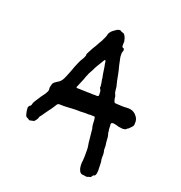

<svg xmlns="http://www.w3.org/2000/svg" viewBox="-170 -771 907 964"><g transform="rotate(30 283.5 -288.5)"><path d="M446 73Q437 73 430 66Q428 63 426 60Q424 57 422 54Q413 33 413 10L410 -14Q407 -28 405 -42Q403 -56 398 -69L392 -86Q392 -88 391.5 -90Q391 -92 390 -94L375 -147Q374 -149 373.5 -152Q373 -155 371 -157Q368 -163 366.5 -169.5Q365 -176 363 -183Q362 -188 361 -192.5Q360 -197 358 -202Q356 -208 354 -209.5Q352 -211 345 -209Q340 -208 334.5 -207.5Q329 -207 324 -205Q320 -204 314.5 -203.5Q309 -203 304 -202L290 -199Q285 -198 279.5 -196.5Q274 -195 269 -195L251 -192Q243 -190 234 -188Q225 -186 217 -184Q193 -178 169 -175Q161 -173 160 -168Q159 -168 159 -167.5Q159 -167 159 -167Q153 -151 145.5 -135.5Q138 -120 130 -104Q128 -100 126.5 -96.5Q125 -93 123 -89Q122 -87 121 -84.5Q120 -82 119 -80Q113 -73 113 -63Q112 -57 109 -51.5Q106 -46 103 -41Q102 -38 99 -38Q95 -37 91 -35Q87 -33 82 -31Q79 -30 76 -31Q74 -32 71.5 -33.5Q69 -35 67 -35Q56 -36 51 -48Q43 -64 40 -80Q39 -84 40.5 -87Q42 -90 43 -93Q49 -97 50 -102V-103Q50 -116 55.5 -127.5Q61 -139 65 -150Q67 -156 70 -162Q73 -168 76 -174Q80 -181 82.5 -187.5Q85 -194 87 -201Q90 -209 87 -216Q85 -222 85 -227.5Q85 -233 86 -239Q86 -250 94 -258Q98 -263 102.5 -266.5Q107 -270 111 -274Q120 -283 125 -298Q129 -311 131.5 -324.5Q134 -338 137 -351Q139 -364 141.5 -376.5Q144 -389 147 -401Q148 -406 149.5 -410.5Q151 -415 152 -419Q155 -427 158 -434.5Q161 -442 162 -450Q164 -454 162 -457Q161 -462 162.5 -466Q164 -470 165 -474Q168 -481 169.5 -488Q171 -495 174 -502Q179 -515 182.5 -523.5Q186 -532 189 -543Q191 -549 193.5 -554.5Q196 -560 197 -566Q200 -575 202 -584.5Q204 -594 204 -603Q206 -611 208 -614Q213 -624 220.5 -631Q228 -638 235 -645Q240 -648 245 -649.5Q250 -651 255 -648Q259 -646 260 -646Q269 -647 275 -642Q281 -637 285 -630Q287 -628 288 -625Q289 -622 290 -620Q295 -612 295 -604Q295 -600 296 -595.5Q297 -591 298 -586Q301 -580 307 -580Q308 -581 309 -580Q310 -579 310 -578Q315 -572 313 -565Q311 -557 312.5 -549.5Q314 -542 316 -534Q320 -524 324 -514Q328 -504 332 -494Q337 -483 342 -472Q347 -461 351 -450Q356 -436 361.5 -422Q367 -408 374 -394L377 -383Q378 -379 379.5 -375Q381 -371 382 -367Q384 -364 385.5 -361Q387 -358 389 -356Q394 -349 395 -341Q398 -331 404 -323Q406 -320 410 -320Q425 -322 440 -323.5Q455 -325 470 -329Q481 -332 491 -332Q510 -332 526 -319Q545 -304 546 -281Q546 -276 547 -273Q547 -266 543 -262Q542 -259 539.5 -256Q537 -253 535 -250Q533 -246 531 -244L525 -239Q524 -237 522 -234.5Q520 -232 517 -231Q513 -230 509 -228.5Q505 -227 500 -227Q482 -225 468 -228H452Q450 -228 446 -226Q442 -224 442 -221V-217Q445 -208 446.5 -198.5Q448 -189 452 -181Q452 -177 454 -173Q459 -164 462 -154.5Q465 -145 467 -135Q467 -133 469 -127Q472 -120 474 -112.5Q476 -105 477 -97Q477 -91 480 -86Q484 -77 486 -68Q488 -59 489 -49Q490 -48 490 -45.5Q490 -43 491 -41Q496 -30 498 -17.5Q500 -5 503 7Q505 13 505.5 19.5Q506 26 506 33Q506 38 503 44Q500 47 500 47Q494 48 493 54L490 60Q488 64 484 65Q480 65 477 68Q473 72 466 72Q462 72 456.5 72Q451 72 446 73ZM205 -290Q211 -291 217.5 -292Q224 -293 232 -294Q237 -295 245 -296Q253 -297 260 -298Q267 -300 274 -300.5Q281 -301 288 -302Q294 -304 300 -304.5Q306 -305 312 -306Q321 -308 319 -316Q318 -324 315.5 -332.5Q313 -341 306 -347Q304 -349 304 -353V-356Q302 -364 299.5 -371.5Q297 -379 294 -386Q292 -394 289.5 -400.5Q287 -407 284 -414L272 -450Q269 -457 266.5 -464Q264 -471 262 -478L259 -482H256L254 -479Q249 -464 242.5 -449Q236 -434 231 -417Q231 -415 230 -412Q229 -409 228 -406Q224 -396 220.5 -384Q217 -372 215 -360Q214 -353 213 -346.5Q212 -340 210 -333L201 -294Q200 -293 202 -291.5Q204 -290 205 -290Z"/></g></svg>

Font: Lacquer
Style: Regular
Weight: 400
Designer: Eli Block, Niki Polyocan
Version: Version 1.100